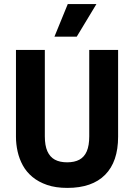

<svg xmlns="http://www.w3.org/2000/svg" viewBox="-20 -904 655 938"><path d="M309 14Q252 14 210 -0.5Q168 -15 138.5 -39.5Q109 -64 91.5 -96Q74 -128 66 -164Q58 -200 58 -236V-660H199V-238Q199 -193 211.5 -165Q224 -137 248 -124Q272 -111 308 -111Q344 -111 368 -124Q392 -137 404 -165Q416 -193 416 -238V-660H557V-236Q557 -114 493.5 -50Q430 14 309 14ZM355 -725H246L311 -884H451Z"/></svg>

Font: Bricolage Grotesque 24pt SemiCondensed
Style: Bold
Weight: 700
Width: 4
Designer: Mathieu Triay
Foundry: Atelier Triay
Version: Version 1.001;gftools[0.9.33.dev8+g029e19f]